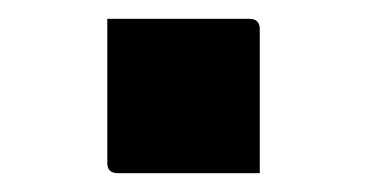

<svg xmlns="http://www.w3.org/2000/svg" viewBox="-20 -418 390 204"><path d="M256 -234H105Q94 -234 94 -245V-398H245Q256 -398 256 -387Z"/></svg>

Font: Recursive Sn Lnr St SmB
Style: Regular
Weight: 600
Version: Version 1.079;hotconv 1.0.112;makeotfexe 2.5.65598; ttfautoh